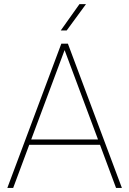

<svg xmlns="http://www.w3.org/2000/svg" viewBox="-20 -926 637 946"><path d="M580.6 0 314.5 -710.9H282.2L16.1 0H44.9L124 -212.4H472.7L551.8 0ZM298.3 -679.2 462.9 -238.8H133.8ZM308.6 -775.9 403.8 -905.8H371.6L279.3 -775.9Z"/></svg>

Font: Vazirmatn Thin
Style: Regular
Weight: 100
Designer: Saber Rastikerdar
Foundry: Saber Rastikerdar
Version: Version 33.003